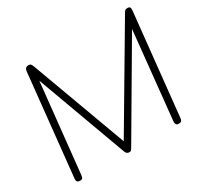

<svg xmlns="http://www.w3.org/2000/svg" viewBox="-197 -1268 1608 1531"><g transform="rotate(-30 607.0 -502.0)"><path d="M127.5 0Q109 0 101.8 -8.8Q94.5 -17.5 96 -33L193.5 -969Q197 -1004 230.5 -1004Q245 -1004 251.2 -996.2Q257.5 -988.5 265 -968.5L585 -98.5L1107.5 -983Q1115 -995.5 1121 -999.8Q1127 -1004 1142.5 -1004Q1159 -1004 1164 -994.2Q1169 -984.5 1166.5 -964.5L1069 -32.5Q1068 -21 1062.5 -10.5Q1057 0 1036 0Q1018.5 0 1012.2 -10.5Q1006 -21 1007 -33L1090 -841L610.5 -24Q604 -12.5 598.8 -6.2Q593.5 0 581.5 0Q567.5 0 559.2 -7.2Q551 -14.5 547 -25L243.5 -853.5L157.5 -36.5Q156 -22.5 151.8 -11.2Q147.5 0 127.5 0Z"/></g></svg>

Font: Edu NSW ACT Hand Pre
Style: Regular
Weight: 400
Designer: Tina and Corey Anderson, Eben Sorkin, Mirko Velimirovic
Foundry: Sorkin Type Co.
Version: Version 2.000